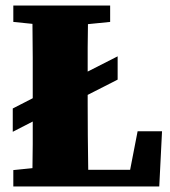

<svg xmlns="http://www.w3.org/2000/svg" viewBox="-20 -672 614 692"><path d="M28 -593V-652H377V-593L297 -585Q296 -543 296 -500.5Q296 -458 296 -414L404 -469V-385L296 -330V-296Q296 -242 296.5 -182Q297 -122 298 -60H449L476 -199H564L554 0H28V-59L97 -66Q98 -110 98 -153Q98 -196 98 -234L26 -197V-281L98 -318V-342Q98 -403 98 -464Q98 -525 97 -586Z"/></svg>

Font: Source Serif 4 Black
Style: Regular
Weight: 900
Designer: Frank Grießhammer
Foundry: Adobe
Version: Version 4.005;hotconv 1.1.0;makeotfexe 2.6.0